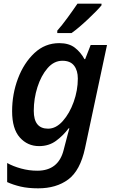

<svg xmlns="http://www.w3.org/2000/svg" viewBox="-20 -786 626 1046"><path d="M188 240Q287 240 352 191.5Q417 143 443 22L563 -541H474L444 -464H440Q420 -501 388 -526Q356 -551 303 -551Q225 -551 167.5 -497Q110 -443 78 -358.5Q46 -274 46 -180Q46 -84 88 -37Q130 10 193 10Q246 10 285 -18.5Q324 -47 354 -87H358Q358 -87 349.5 -56Q341 -25 334 3L327 30Q299 144 183 144Q138 144 94.5 132Q51 120 19 102V206Q52 221 92.5 230.5Q133 240 188 240ZM242 -85Q164 -85 164 -182Q164 -249 184 -311.5Q204 -374 239 -414.5Q274 -455 320 -455Q363 -455 383.5 -428.5Q404 -402 404 -358Q404 -294 381.5 -231Q359 -168 322 -126.5Q285 -85 242 -85ZM292 -606H370Q408 -633 459.5 -681.5Q511 -730 533 -757V-766H402Q379 -732 348 -689.5Q317 -647 292 -619Z"/></svg>

Font: Noto Sans UI Medium
Style: Italic
Weight: 500
Italic angle: -12°
Designer: Monotype Design Team
Foundry: Monotype Imaging Inc.
Version: Version 1.901